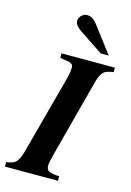

<svg xmlns="http://www.w3.org/2000/svg" viewBox="-133 -960 698 1025"><g transform="rotate(15 216.0 -447.5)"><path d="M294.9 -24.9V0H2V-24.9Q38.6 -29.3 53.7 -43.2Q68.8 -57.1 81.1 -96.2L200.2 -540Q210 -580.1 210 -600.1Q210 -618.2 200.2 -623Q189.9 -630.4 168.9 -631.8L137.2 -637.2V-662.1H432.1V-637.2Q394 -632.8 378.7 -619.4Q363.3 -606 351.1 -565.9L241.2 -149.9Q223.1 -81.5 223.1 -64.9Q223.1 -43.5 237.5 -35.2Q252 -26.9 294.9 -24.9ZM383.8 -715.8H339.8L207 -804.2Q172.9 -827.6 172.9 -851.1Q172.9 -868.2 186.3 -881.6Q199.7 -895 217.8 -895Q247.6 -895 272.9 -861.8Z"/></g></svg>

Font: Accordance
Style: Bold-Italic
Weight: 700
Italic angle: -11°
Version: Version 1.2 (build January 31, 2020) Miklal Software Solutio